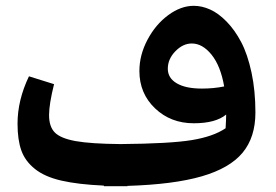

<svg xmlns="http://www.w3.org/2000/svg" viewBox="-20 -620 944 657"><path d="M854 -234.9Q854 -150.4 810.1 -97.4Q766.1 -44.4 670.2 -16.6Q574.2 11.2 416 16.1V17.1H377.9H335.9L335 15.1Q247.1 11.2 189.9 -2Q132.8 -15.1 99.4 -42Q65.9 -68.8 53 -105.2Q40 -141.6 40 -196.8Q40 -277.3 79.1 -358.9L165 -332Q147.9 -263.7 147.9 -226.1Q147.9 -186.5 167.7 -166.5Q187.5 -146.5 238.8 -137.2Q290 -127.9 392.1 -127Q562 -128.4 636.2 -140.6Q710.4 -152.8 752 -181.2Q753.9 -213.4 753.9 -228Q717.8 -198.2 643.1 -198.2Q564 -198.2 510.5 -249.3Q457 -300.3 457 -377Q457 -432.1 484.9 -484.4Q512.7 -536.6 555.9 -568.4Q599.1 -600.1 643.1 -600.1Q670.9 -600.1 699.2 -587.4Q727.5 -574.7 755.6 -545.9Q783.7 -517.1 805.4 -475.8Q827.1 -434.6 840.6 -372.1Q854 -309.6 854 -234.9ZM554.2 -384.8Q554.2 -353 584.7 -335Q615.2 -316.9 670.9 -316.9Q710.9 -316.9 747.1 -324.2Q734.9 -394.5 703.9 -432.9Q672.9 -471.2 636.2 -471.2Q606 -471.2 580.1 -444.6Q554.2 -418 554.2 -384.8Z"/></svg>

Font: FiraGO SemiBold
Style: Italic
Weight: 600
Italic angle: -8°
Designer: bBox Type GmbH
Foundry: bBox Type GmbH
Version: Version 1.001;PS 001.001;hotconv 1.0.88;makeotf.lib2.5.64775